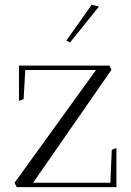

<svg xmlns="http://www.w3.org/2000/svg" viewBox="-20 -770 540 790"><path d="M430.2 -500 439 -481.9H438L116.2 -18.1H434.1L439.9 -153.8L459 -161.1V-2L460 0H48.8L40 -18.1L375 -481.9H84L77.1 -361.8L58.1 -355V-500ZM356.9 -750 387.2 -743.2 268.1 -595.2 252.9 -603Z"/></svg>

Font: Antic Didone
Style: Regular
Weight: 400
Designer: Santiago Orozco
Foundry: Santiago Orozco
Version: Version 2.000